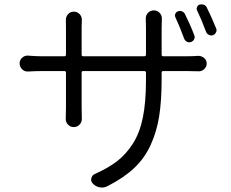

<svg xmlns="http://www.w3.org/2000/svg" viewBox="-20 -804 1052 874"><path d="M864.3 -643.6Q868.2 -634.8 863.8 -625.5Q859.4 -616.2 849.6 -612.8Q839.8 -609.4 831.1 -613.8Q822.3 -618.2 818.4 -627.9Q797.9 -683.6 778.3 -725.6Q774.4 -733.4 778.3 -741.7Q782.2 -750 791 -752.9Q799.8 -755.9 809.1 -752Q818.4 -748 822.3 -739.3Q846.7 -690.4 864.3 -643.6ZM715.8 -555.7Q715.8 -547.9 722.7 -547.9H833Q858.4 -547.9 882.8 -549.8Q897.5 -549.8 909.2 -540Q920.9 -530.3 920.9 -514.6Q920.9 -500 909.7 -489.3Q898.4 -478.5 882.8 -479.5Q857.4 -480.5 833 -480.5H722.7Q715.8 -480.5 715.8 -472.7V-445.3Q715.8 -345.7 704.6 -274.9Q693.4 -204.1 665.5 -143.6Q637.7 -83 590.3 -38.6Q543 5.9 469.7 43Q457 49.8 444.3 49.8Q439.5 49.8 434.6 48.8Q416 45.9 403.3 32.2Q392.6 22.5 395.5 8.3Q398.4 -5.9 411.1 -11.7Q472.7 -39.1 513.2 -70.3Q553.7 -101.6 585 -150.4Q616.2 -199.2 630.4 -269.5Q644.5 -339.8 644.5 -438.5V-472.7Q644.5 -480.5 636.7 -480.5H358.4Q351.6 -480.5 351.6 -472.7V-313.5Q351.6 -292 352.5 -265.6Q353.5 -249 342.8 -237.3Q332 -225.6 315.9 -225.6Q299.8 -225.6 289.1 -237.3Q278.3 -249 279.3 -265.6Q280.3 -292 280.3 -313.5V-472.7Q280.3 -480.5 273.4 -480.5H168.9Q143.6 -480.5 108.4 -478.5Q91.8 -477.5 80.6 -488.8Q69.3 -500 69.3 -515.6Q69.3 -531.2 81.1 -541.5Q92.8 -551.8 107.4 -550.8Q142.6 -547.9 168.9 -547.9H273.4Q280.3 -547.9 280.3 -555.7V-680.7Q280.3 -695.3 279.8 -711.4Q279.3 -727.5 289.6 -739.3Q299.8 -751 315.9 -751Q332 -751 342.8 -739.3Q353.5 -727.5 352.5 -711.9Q351.6 -696.3 351.6 -681.6V-555.7Q351.6 -547.9 358.4 -547.9H636.7Q644.5 -547.9 644.5 -555.7V-676.8Q644.5 -697.3 643.6 -716.8Q642.6 -733.4 653.3 -745.1Q664.1 -756.8 680.2 -756.8Q696.3 -756.8 707 -745.1Q717.8 -733.4 716.8 -716.8Q715.8 -696.3 715.8 -676.8ZM877.9 -754.9Q875 -759.8 875 -763.7Q875 -767.6 877 -771.5Q879.9 -780.3 888.7 -783.2Q893.6 -784.2 897.5 -784.2Q903.3 -784.2 908.2 -782.2Q918 -778.3 921.9 -768.6Q944.3 -723.6 963.9 -674.8Q965.8 -670.9 965.8 -666Q965.8 -661.1 962.9 -656.2Q959 -647.5 949.2 -643.6Q945.3 -642.6 941.4 -642.6Q936.5 -642.6 930.7 -645.5Q921.9 -649.4 918 -659.2Q896.5 -716.8 877.9 -754.9Z"/></svg>

Font: Gen Jyuu Gothic P Normal
Style: Regular
Weight: 300
Designer: [Source Han Sans]
Ryoko NISHIZUKA  (kana & ideographs); Paul D. Hunt (Latin, Greek & Cyrillic); Wenlong ZHANG  (bopomofo
Version: Version 1.002.20150607